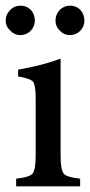

<svg xmlns="http://www.w3.org/2000/svg" viewBox="-25 -658 318 678"><path d="M46 -534Q26 -534 11 -550Q-5 -565 -5 -585Q-5 -607 11 -623Q26 -638 47 -638Q69 -638 84 -623Q98 -608 98 -585Q98 -564 83 -549Q68 -534 46 -534ZM222 -534Q201 -534 186 -550Q171 -565 171 -585Q171 -607 186 -623Q201 -638 223 -638Q244 -638 259 -623Q273 -607 273 -585Q273 -564 258 -549Q243 -534 222 -534ZM258 0H32V-27Q79 -32 90 -45Q101 -58 101 -110V-308Q101 -357 92 -369Q82 -381 39 -388V-412Q129 -428 189 -451V-110Q189 -58 200 -45Q210 -32 258 -27Z"/></svg>

Font: Shafarik
Style: Regular
Weight: 400
Version: Version 1.001; ttfautohint (v1.8.4.7-5d5b)